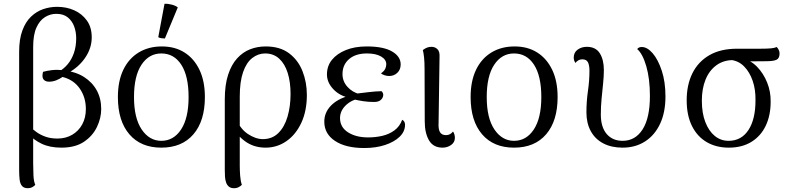

<svg xmlns="http://www.w3.org/2000/svg" viewBox="-20 -766 4160 1013"><path d="M127 227Q106 227 96 215Q86 203 83.5 181.5Q81 160 81 131V-493Q81 -559 98 -605Q115 -651 144 -678.5Q173 -706 208.5 -718Q244 -730 281 -730Q331 -730 372 -711.5Q413 -693 438.5 -657.5Q464 -622 464 -569Q464 -513 430.5 -463Q397 -413 341 -382L293 -390Q317 -403 337.5 -427.5Q358 -452 370 -486.5Q382 -521 382 -564Q382 -597 371.5 -626Q361 -655 338 -674Q315 -693 277 -693Q245 -693 217 -675.5Q189 -658 172 -620Q155 -582 155 -518V95Q155 128 156.5 159.5Q158 191 166 209Q162 215 151 221Q140 227 127 227ZM304 13Q243 13 200 -7.5Q157 -28 131 -59L138 -98Q152 -84 172 -69.5Q192 -55 219.5 -45Q247 -35 283 -35Q327 -35 361 -55Q395 -75 414 -110Q433 -145 433 -191Q433 -252 401 -298.5Q369 -345 310 -360Q294 -349 276 -342Q258 -335 239 -335Q223 -335 213.5 -343Q204 -351 204 -367Q204 -372 205 -377Q206 -382 207 -387Q228 -393 254 -396Q280 -399 311 -396L317 -394Q379 -388 423 -360Q467 -332 490.5 -289Q514 -246 514 -191Q514 -143 491.5 -96Q469 -49 423 -18Q377 13 304 13Z M831 13Q723 13 662.5 -57.5Q602 -128 602 -254Q602 -338 630.5 -397.5Q659 -457 711.5 -489Q764 -521 834 -521Q903 -521 953.5 -489Q1004 -457 1032.5 -397.5Q1061 -338 1061 -254Q1061 -128 1000.5 -57.5Q940 13 831 13ZM831 -23Q896 -23 935.5 -83Q975 -143 975 -254Q975 -365 936.5 -424.5Q898 -484 831 -484Q766 -484 726.5 -424.5Q687 -365 687 -254Q687 -143 727.5 -83Q768 -23 831 -23ZM850 -563Q842 -563 831 -564.5Q820 -566 815 -570L848 -746Q866 -747 886.5 -741.5Q907 -736 918 -727Z M1215 227Q1198 227 1188 219Q1178 211 1173 197Q1168 183 1167 165.5Q1166 148 1166 130V-241Q1166 -318 1183.5 -371.5Q1201 -425 1231 -458Q1261 -491 1299.5 -506Q1338 -521 1382 -521Q1457 -521 1505 -485Q1553 -449 1576 -390.5Q1599 -332 1599 -265Q1599 -181 1570 -118.5Q1541 -56 1491.5 -21.5Q1442 13 1381 13Q1319 13 1272.5 -21Q1226 -55 1195 -112L1221 -149Q1245 -88 1286.5 -60Q1328 -32 1367 -32Q1416 -32 1448.5 -64Q1481 -96 1497 -150.5Q1513 -205 1513 -270Q1513 -333 1498 -381Q1483 -429 1453 -456.5Q1423 -484 1379 -484Q1342 -484 1311 -460Q1280 -436 1262.5 -385.5Q1245 -335 1245 -256V109Q1245 132 1247 160.5Q1249 189 1256 209Q1251 215 1240 221Q1229 227 1215 227Z M1902 15Q1804 15 1747.5 -22.5Q1691 -60 1691 -124Q1691 -172 1725.5 -208Q1760 -244 1822 -261L1828 -249Q1773 -259 1739 -295Q1705 -331 1705 -373Q1705 -418 1731.5 -450.5Q1758 -483 1805 -502Q1852 -521 1915 -521Q2003 -521 2048.5 -494.5Q2094 -468 2094 -426Q2094 -399 2076.5 -382Q2059 -365 2033 -365Q2021 -365 2009 -369Q1997 -373 1990 -379Q2006 -390 2012 -402Q2018 -414 2018 -427Q2018 -452 1990.5 -468Q1963 -484 1916 -484Q1856 -484 1821.5 -454Q1787 -424 1787 -375Q1787 -337 1813 -308Q1839 -279 1878 -269V-247Q1832 -238 1803 -209Q1774 -180 1774 -143Q1774 -95 1816 -68Q1858 -41 1922 -41Q1962 -41 1998 -49.5Q2034 -58 2061.5 -78.5Q2089 -99 2102 -134Q2110 -130 2113.5 -123Q2117 -116 2117 -108Q2117 -72 2088.5 -44.5Q2060 -17 2011.5 -1Q1963 15 1902 15ZM1954 -228Q1923 -228 1897 -232Q1871 -236 1850 -241L1859 -272Q1893 -276 1926 -280Q1959 -284 1993 -285Q2002 -276 2002 -266Q2002 -251 1990 -239.5Q1978 -228 1954 -228Z M2315 13Q2266 13 2243.5 -25.5Q2221 -64 2221 -125L2220 -402Q2220 -438 2217.5 -462Q2215 -486 2211 -502Q2223 -511 2233.5 -515Q2244 -519 2257 -519Q2275 -519 2288 -506.5Q2301 -494 2299 -464L2294 -118Q2292 -84 2301.5 -68.5Q2311 -53 2333 -53Q2345 -53 2354 -58Q2363 -63 2370 -72Q2375 -66 2377.5 -56.5Q2380 -47 2380 -39Q2380 -15 2360 -1Q2340 13 2315 13Z M2692 13Q2584 13 2523.5 -57.5Q2463 -128 2463 -254Q2463 -338 2491.5 -397.5Q2520 -457 2572.5 -489Q2625 -521 2695 -521Q2764 -521 2814.5 -489Q2865 -457 2893.5 -397.5Q2922 -338 2922 -254Q2922 -128 2861.5 -57.5Q2801 13 2692 13ZM2692 -23Q2757 -23 2796.5 -83Q2836 -143 2836 -254Q2836 -365 2797.5 -424.5Q2759 -484 2692 -484Q2627 -484 2587.5 -424.5Q2548 -365 2548 -254Q2548 -143 2588.5 -83Q2629 -23 2692 -23Z M3265 13Q3206 13 3163 -9.5Q3120 -32 3097 -74Q3074 -116 3074 -173Q3074 -231 3082 -286Q3090 -341 3090 -393Q3090 -422 3082 -437.5Q3074 -453 3052 -453Q3040 -453 3031 -447.5Q3022 -442 3016 -434Q3007 -447 3007 -462Q3007 -489 3027.5 -504Q3048 -519 3076 -519Q3123 -519 3144.5 -485Q3166 -451 3166 -396Q3166 -364 3162 -325.5Q3158 -287 3154 -245.5Q3150 -204 3150 -162Q3150 -95 3181 -59Q3212 -23 3265 -23Q3332 -23 3370.5 -83.5Q3409 -144 3409 -260Q3409 -350 3390 -416Q3371 -482 3342 -507Q3349 -518 3366 -518Q3395 -518 3423.5 -485Q3452 -452 3471.5 -393Q3491 -334 3491 -257Q3491 -173 3462.5 -112.5Q3434 -52 3383 -19.5Q3332 13 3265 13Z M3825 13Q3759 13 3709 -16Q3659 -45 3631 -101Q3603 -157 3603 -237Q3603 -319 3633.5 -380Q3664 -441 3723 -475Q3782 -509 3869 -509H3992Q4029 -509 4048.5 -511Q4068 -513 4078 -518Q4083 -513 4088 -504Q4093 -495 4093 -484Q4093 -458 4076.5 -450.5Q4060 -443 4023 -443L3903 -442L3849 -449Q3797 -449 3759.5 -421.5Q3722 -394 3702.5 -346Q3683 -298 3683 -235Q3683 -169 3701.5 -121.5Q3720 -74 3751.5 -48.5Q3783 -23 3824 -23Q3891 -23 3928.5 -79.5Q3966 -136 3966 -237Q3967 -294 3951 -340Q3935 -386 3906 -415.5Q3877 -445 3835 -450L3896 -457Q3940 -449 3974 -414Q4008 -379 4027.5 -330.5Q4047 -282 4046 -229Q4046 -157 4020 -102.5Q3994 -48 3944.5 -17.5Q3895 13 3825 13Z"/></svg>

Font: Arima
Style: Regular
Weight: 400
Designer: Joana Correia and Natanael Gama
Foundry: NDISCOVER
Version: Version 1.101;gftools[0.9.23]